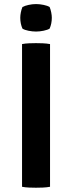

<svg xmlns="http://www.w3.org/2000/svg" viewBox="-20 -894 344 919"><path d="M85.5 -683Q100.5 -686 119.8 -686.8Q139 -687.5 152 -687.5Q166.5 -687.5 184.8 -686.8Q203 -686 219.5 -683V0Q203 3 184.8 3.8Q166.5 4.5 152 4.5Q139 4.5 119.8 3.8Q100.5 3 85.5 0ZM77 -809Q77 -821 79.8 -834.8Q82.5 -848.5 87.5 -860.5Q98.5 -866.5 116.8 -870.5Q135 -874.5 152.5 -874.5Q170 -874.5 189 -870.5Q208 -866.5 217.5 -860.5Q222.5 -848.5 225.2 -834.5Q228 -820.5 228 -809Q228 -781 217.5 -757Q208 -751 189 -747Q170 -743 152.5 -743Q135 -743 116.2 -746.8Q97.5 -750.5 87.5 -757Q77 -781 77 -809Z"/></svg>

Font: Signika Light SemiBold
Style: Regular
Weight: 600
Version: Version 2.003;gftools[0.9.32]